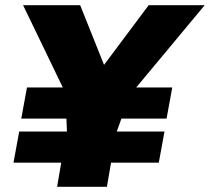

<svg xmlns="http://www.w3.org/2000/svg" viewBox="-20 -720 809 740"><path d="M54 -213 32 -93H216L200 0H392L408 -93H592L614 -213H430L448 -263H622L644 -383H505L769 -700H553L381 -470L289 -700H69L222 -383H84L62 -263H236L238 -213Z"/></svg>

Font: Geom Black
Style: Bold Italic
Weight: 900
Italic angle: -10°
Version: Version 1.102